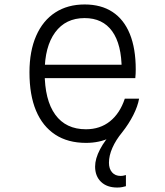

<svg xmlns="http://www.w3.org/2000/svg" viewBox="-20 -626 740 860"><path d="M161 -336H548L525 -314Q525 -427 482.5 -486Q440 -545 359 -545Q274 -545 227 -481Q180 -417 180 -302Q180 -178 227.5 -112.5Q275 -47 365 -47Q428 -47 472.5 -82.5Q517 -118 539 -184H603Q588 -121 555 -77Q522 -33 474 -9.5Q426 14 365 14Q284 14 227.5 -23Q171 -60 141.5 -130Q112 -200 112 -302Q112 -397 142 -465.5Q172 -534 227.5 -570Q283 -606 359 -606Q433 -606 484 -572.5Q535 -539 561.5 -474Q588 -409 588 -315Q588 -305 587.5 -295Q587 -285 586 -276H161ZM505 214Q459 214 432.5 188.5Q406 163 406 120Q406 85 428 43Q450 1 487 -37L603 -184Q597 -150 577 -110.5Q557 -71 527 -33Q499 1 483.5 36Q468 71 468 103Q468 130 482 146Q496 162 520 162Q528 162 534 160.5Q540 159 544 158V208Q537 210 527.5 212Q518 214 505 214Z"/></svg>

Font: Martian Mono SemiExpanded ExtraLight
Style: Regular
Weight: 250
Monospace: yes
Version: Version 0.930